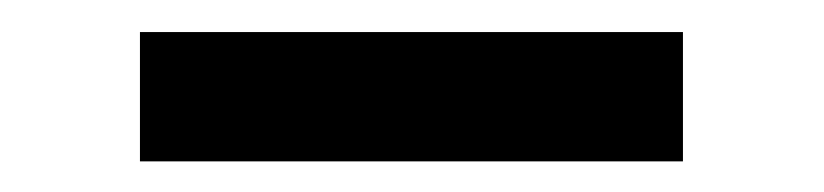

<svg xmlns="http://www.w3.org/2000/svg" viewBox="-20 -739 519 121"><path d="M410.4 -718.8V-637.3H68.2V-718.8Z"/></svg>

Font: Inter Display V
Style: Regular
Weight: 400
Designer: Rasmus Andersson
Foundry: rsms
Version: Version 3.015;git-src